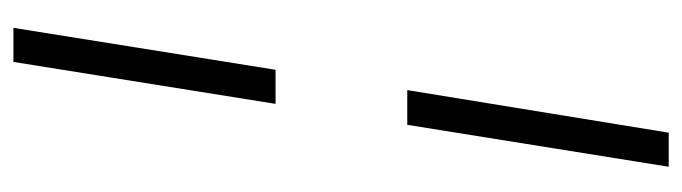

<svg xmlns="http://www.w3.org/2000/svg" viewBox="-394 -436 1040 293"><g transform="rotate(90 126.5 -290.0)"><path d="M171 -391H118L183 -790H235ZM87 -190H139L75 210H23Z"/></g></svg>

Font: Georama Expanded Light
Style: Italic
Weight: 300
Width: 7
Italic angle: -9°
Designer: Jean-Baptiste Levee
Foundry: Production Type
Version: Version 1.000